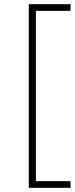

<svg xmlns="http://www.w3.org/2000/svg" viewBox="-20 -770 358 920"><path d="M118 130V-750H318V-718H152V98H318V130Z"/></svg>

Font: Encode Sans SC Expanded Thin
Style: Regular
Weight: 250
Width: 7
Designer: Multiple Designers
Foundry: Impallari Type
Version: Version 3.002